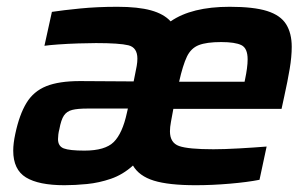

<svg xmlns="http://www.w3.org/2000/svg" viewBox="-20 -538 909 566"><path d="M170 8Q94 8 56.5 -15Q19 -38 19 -94Q19 -115 25 -143Q37 -200 58 -234.5Q79 -269 116.5 -284Q154 -299 216 -299Q253 -299 294 -298.5Q335 -298 374 -298L378 -318Q381 -332 383 -343.5Q385 -355 385 -365Q385 -398 358.5 -404.5Q332 -411 263 -411Q242 -411 211 -410Q180 -409 152 -407Q124 -405 111 -403L133 -503Q166 -508 216.5 -513Q267 -518 326 -518Q387 -518 425 -507.5Q463 -497 483 -475Q545 -518 657 -518Q728 -518 767.5 -505.5Q807 -493 823.5 -466.5Q840 -440 840 -400Q840 -371 834 -335Q828 -299 818 -254L810 -217H491Q487 -195 484 -179Q481 -163 481 -151Q481 -117 508 -107.5Q535 -98 609 -98Q640 -98 684.5 -100.5Q729 -103 766 -106L745 -8Q710 -1 657.5 3.5Q605 8 557 8Q477 8 433.5 -5.5Q390 -19 372 -50Q342 -23 307 -11Q272 1 236.5 4.5Q201 8 170 8ZM508 -297H701L703 -307Q706 -321 708 -336Q710 -351 710 -363Q710 -396 691.5 -405Q673 -414 632 -414Q589 -414 566 -405Q543 -396 531 -371Q519 -346 508 -297ZM229 -94Q290 -94 315.5 -119.5Q341 -145 354 -205L357 -218H238Q209 -218 193 -214Q177 -210 168.5 -197.5Q160 -185 155 -157Q153 -150 152 -142Q151 -134 151 -128Q151 -107 168 -100.5Q185 -94 229 -94Z"/></svg>

Font: Saira SemiBold
Style: Italic
Weight: 600
Italic angle: -12°
Designer: Hector Gatti with collaboration of the Omnibus-Type team
Foundry: Omnibus-Type
Version: Version 1.100; ttfautohint (v1.8.3)